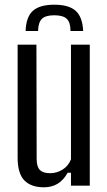

<svg xmlns="http://www.w3.org/2000/svg" viewBox="-20 -790 455 817"><path d="M167 7Q112 7 83.5 -22.5Q55 -52 55 -120V-600H135L136 -113Q136 -81 149.5 -67Q163 -53 193 -53Q222 -53 246.5 -68.5Q271 -84 282 -112V-600H362V0H282V-55H268Q250 -23 225 -8Q200 7 167 7ZM89 -658H142Q143 -695 158.5 -710Q174 -725 211 -725Q248 -725 264 -710Q280 -695 280 -658H334Q331 -718 302 -744Q273 -770 211 -770Q149 -770 120 -744Q91 -718 89 -658Z"/></svg>

Font: Big Shoulders Text
Style: Regular
Weight: 400
Designer: Patric King
Foundry: XO Type Co
Version: Version 1.000; ttfautohint (v1.8.2)